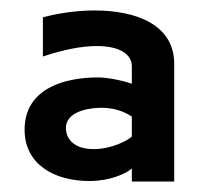

<svg xmlns="http://www.w3.org/2000/svg" viewBox="-20 -831 396 367"><path d="M232 -509V-484H313V-709C313 -784 240 -811 161 -811C127 -811 93 -806 62 -798V-723C101 -736 136 -743 165 -743C206 -743 232 -729 232 -704V-671C218 -676 188 -683 167 -683C107 -683 27 -664 27 -583C27 -518 82 -485 151 -485C190 -485 221 -499 232 -509ZM232 -608V-570C225 -563 194 -546 159 -546C120 -546 106 -567 106 -586C106 -622 160 -625 174 -625C196 -625 216 -619 232 -608Z"/></svg>

Font: LINE Seed JP App_OTF Bold
Style: Regular
Weight: 700
Designer: LINE & Fontrix & Fontworks
Version: Version 1.009